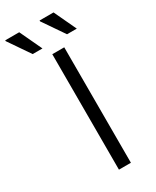

<svg xmlns="http://www.w3.org/2000/svg" viewBox="-277 -928 802 988"><g transform="rotate(-30 123.5 -434.5)"><path d="M117 0V-686H188V0ZM234 -737 147 -864V-869H230L292 -737ZM30 -737 -57 -864V-869H26L88 -737Z"/></g></svg>

Font: Archivo Expanded ExtraLight
Style: Regular
Weight: 250
Width: 7
Designer: Hector Gatti
Foundry: Omnibus-Type
Version: Version 2.001